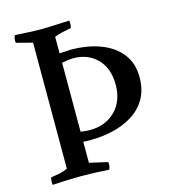

<svg xmlns="http://www.w3.org/2000/svg" viewBox="-107 -792 787 883"><g transform="rotate(-15 287.0 -350.0)"><path d="M222 -571 273 -574Q356 -574 418 -550Q480 -526 514.5 -481Q549 -436 549 -371Q549 -310 524 -267.5Q499 -225 457 -199Q415 -173 363 -161Q311 -149 258 -149Q249 -149 239.5 -149Q230 -149 222 -150V-50L309 -30Q312 -11 304 5Q277 3 238.5 1.5Q200 0 172 0Q144 0 103.5 1.5Q63 3 35 5Q32 -14 37 -30Q58 -33 78 -37Q98 -41 117 -50V-650L40 -670Q37 -689 45 -705Q72 -704 105.5 -702Q139 -700 167 -700Q196 -700 236 -702Q276 -704 304 -705Q307 -686 302 -670Q282 -666 262 -662Q242 -658 222 -650ZM277 -533Q264 -533 250 -531Q236 -529 222 -526V-198Q233 -196 244.5 -195Q256 -194 266 -194Q340 -194 387 -240.5Q434 -287 434 -365Q434 -444 390 -488.5Q346 -533 277 -533Z"/></g></svg>

Font: Alike
Style: Regular
Weight: 400
Designer: Sveta Sebyakina
Foundry: Cyreal (www.cyreal.org)
Version: Version 1.301; ttfautohint (v1.8.4.7-5d5b)